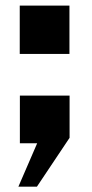

<svg xmlns="http://www.w3.org/2000/svg" viewBox="-20 -526 336 705"><path d="M47.5 159.5 116.5 0H53V-175H235.5V-20L115.5 159.5ZM52.5 -328V-505.5H235V-328Z"/></svg>

Font: Public Sans Thin ExtraBold
Style: Regular
Weight: 800
Version: Version 1.007